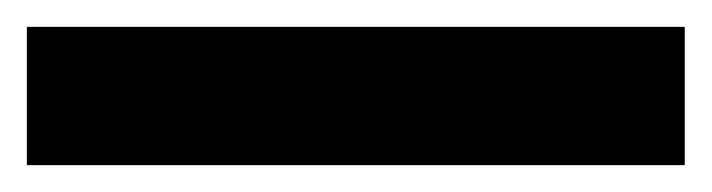

<svg xmlns="http://www.w3.org/2000/svg" viewBox="-23 -883 530 143"><path d="M487 -760V-863H-3V-760Z"/></svg>

Font: Noto Sans Bengali Condensed
Style: Bold
Weight: 700
Width: 3
Designer: Joana Ranito - Universal Thirst; Jelle Bosma - Monotype Design Team
Foundry: Universal Thirst ehf.
Version: Version 3.000